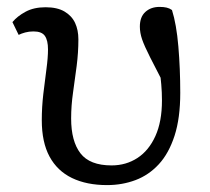

<svg xmlns="http://www.w3.org/2000/svg" viewBox="-20 -524 608 556"><path d="M290 12Q231 12 188.5 -8.5Q146 -29 123.5 -70.5Q101 -112 101 -176Q101 -214 105.5 -252.5Q110 -291 114.5 -324Q119 -357 119 -381Q119 -407 110 -420Q101 -433 77 -433Q64 -433 53 -430Q42 -427 34 -423L16 -460Q30 -477 54 -490Q78 -503 112 -503Q146 -503 167 -490.5Q188 -478 197.5 -457.5Q207 -437 207 -410Q207 -372 202 -333Q197 -294 191.5 -256Q186 -218 186 -181Q186 -115 213 -80Q240 -45 303 -45Q345 -45 378 -66.5Q411 -88 430 -130Q449 -172 449 -233Q449 -257 447 -279.5Q445 -302 442 -325H463V-264Q432 -324 415 -357.5Q398 -391 391.5 -410Q385 -429 385 -447Q385 -475 401 -489.5Q417 -504 442 -504Q454 -504 462.5 -502Q471 -500 478 -495Q491 -454 496.5 -389.5Q502 -325 502 -255Q502 -182 485.5 -131Q469 -80 440 -48.5Q411 -17 372.5 -2.5Q334 12 290 12Z"/></svg>

Font: Source Serif 4
Style: Regular
Weight: 400
Designer: Frank Grießhammer
Foundry: Adobe Systems Incorporated
Version: Version 4.004;hotconv 1.0.116;makeotfexe 2.5.65601